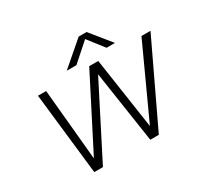

<svg xmlns="http://www.w3.org/2000/svg" viewBox="-173 -1094 1390 1324"><g transform="rotate(-30 522.0 -431.5)"><path d="M595 -863H658L790 -700H723L625 -826L483 -700H406ZM148 -650H213L266 -83L556 -650H628L712 -83L972 -650H1044L735 0H667L581 -571L290 0H221Z"/></g></svg>

Font: Overused Grotesk Book
Style: Italic
Weight: 350
Italic angle: -10°
Version: Version 0.003